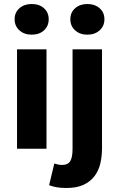

<svg xmlns="http://www.w3.org/2000/svg" viewBox="-20 -742 594 958"><path d="M65 0V-496H212V0ZM138 -569Q101 -569 77 -590.5Q53 -612 53 -646Q53 -680 77 -701Q101 -722 138 -722Q176 -722 199.5 -701Q223 -680 223 -646Q223 -612 199.5 -590.5Q176 -569 138 -569ZM312 196Q281 196 260.5 192Q240 188 225 182L251 74Q261 77 270 79Q279 81 290 81Q319 81 330.5 62Q342 43 342 1V-496H489V-3Q489 38 480.5 74Q472 110 451.5 137Q431 164 397 180Q363 196 312 196ZM416 -569Q379 -569 355 -590.5Q331 -612 331 -646Q331 -680 355 -701Q379 -722 416 -722Q453 -722 477 -701Q501 -680 501 -646Q501 -612 477 -590.5Q453 -569 416 -569Z"/></svg>

Font: Font
Style: ¶
Weight: 700
Designer: Paul D. Hunt
Foundry: Adobe Systems Incorporated
Version: Version 3.000